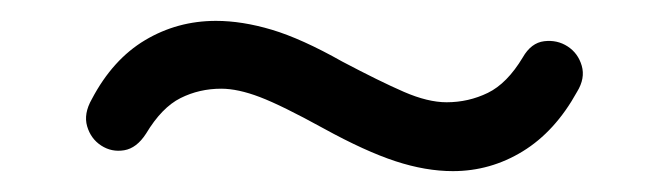

<svg xmlns="http://www.w3.org/2000/svg" viewBox="-20 -379 640 184"><path d="M414 -215Q388 -215 359 -224.5Q330 -234 290 -256Q250 -278 229 -286Q208 -294 192 -294Q171 -294 153 -285Q135 -276 120 -251Q111 -237 99 -235Q87 -233 77 -239.5Q67 -246 63.5 -258Q60 -270 68 -284Q88 -322 119 -340.5Q150 -359 187 -359Q212 -359 240.5 -350.5Q269 -342 308 -320Q344 -301 367 -291Q390 -281 408 -281Q429 -281 447.5 -290Q466 -299 481 -324Q489 -338 501.5 -339.5Q514 -341 524 -334.5Q534 -328 537.5 -316Q541 -304 533 -291Q512 -253 481 -234Q450 -215 414 -215Z"/></svg>

Font: Nunito ExtraLight Medium
Style: Regular
Weight: 500
Version: Version 3.602